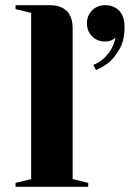

<svg xmlns="http://www.w3.org/2000/svg" viewBox="-20 -720 525 740"><path d="M40 0ZM170 -700Q260 -700 260 -610V-30L320 -15V0H40V-15L100 -30V-670L40 -685V-700ZM340 -470Q360 -478 377 -492Q391 -504 405 -524.5Q419 -545 425 -575Q420 -571 414 -567Q402 -560 385 -560Q355 -560 335 -580Q315 -600 315 -630Q315 -660 335 -680Q355 -700 385 -700Q419 -700 439.5 -678.5Q460 -657 460 -615Q460 -566 442.5 -534.5Q425 -503 405 -484Q380 -462 350 -450Z"/></svg>

Font: Yeseva One
Style: Regular
Weight: 400
Designer: Jovanny Lemonad
Foundry: Jovanny Lemonad
Version: Version 2.001; ttfautohint (v0.91) -l 8 -r 50 -G 200 -x 0 -w